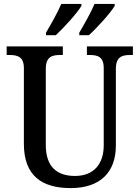

<svg xmlns="http://www.w3.org/2000/svg" viewBox="-20 -951 714 981"><path d="M385 -784V-771H434C476 -809 546 -886 566 -921V-931H463C444 -886 412 -830 385 -784ZM215 -784V-771H265C306 -809 376 -886 396 -921V-931H293C274 -886 242 -830 215 -784ZM341 10C494 10 572 -73 572 -207V-599C572 -661 604 -670 645 -670H659V-714H424V-670H438C479 -670 510 -661 510 -603V-209C510 -115 461 -52 363 -52C275 -52 214 -95 214 -210V-599C214 -661 246 -670 287 -670H301V-714H14V-670H29C69 -670 102 -661 102 -603V-216C102 -53 194 10 341 10Z"/></svg>

Font: Noto Serif Myanmar SemiCondensed Medium
Style: Regular
Weight: 500
Width: 4
Designer: Ben Mitchell and the Monotype Design Team
Foundry: Monotype Imaging Inc.
Version: Version 2.106